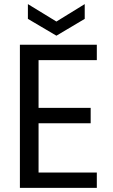

<svg xmlns="http://www.w3.org/2000/svg" viewBox="-20 -916 553 936"><path d="M168 -623V-390H422V-315H168V-75H452V0H77V-698H452V-623ZM393 -824 255 -742 116 -824V-896L255 -811L393 -896Z"/></svg>

Font: Poppins A&M
Style: Regular-A&M
Weight: 400
Designer: Ninad Kale (Devanagari), Jonny Pinhorn (Latin)
Foundry: Indian Type Foundry
Version: 4.004